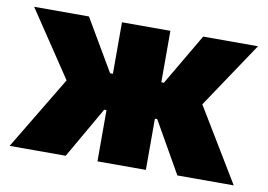

<svg xmlns="http://www.w3.org/2000/svg" viewBox="-62 -626 1007 721"><g transform="rotate(10 441.0 -265.0)"><path d="M181.6 -279.3 13.7 -530.3H222.7L337.9 -334H348.6V-530.3H533.2V-334H543L658.2 -530.3H867.2L699.2 -279.3L868.2 0H653.3L542 -195.3H533.2V0H348.6V-195.3H339.8L227.5 0H13.7Z"/></g></svg>

Font: Pretendard GOV Black
Style: Regular
Weight: 900
Designer: Base glyphs from Inter by Rasmus Andersson; Hangeul glyphs from Noto Sans CJK(Source Han Sans) by Jang Soo-young and Kan
Foundry: Kil Hyung-jin
Version: Version 1.309